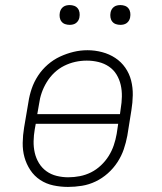

<svg xmlns="http://www.w3.org/2000/svg" viewBox="-20 -729 640 757"><path d="M248 8Q219 8 190.5 2Q162 -4 138.5 -19.5Q115 -35 99.5 -58.5Q84 -82 76.5 -109Q69 -136 69.5 -166Q70 -196 75 -226L92 -326Q96 -353 105 -379.5Q114 -406 130 -430.5Q146 -455 168.5 -474.5Q191 -494 217 -506Q243 -518 270 -524.5Q297 -531 325 -531Q354 -531 382.5 -523.5Q411 -516 434.5 -500.5Q458 -485 474 -462Q490 -439 497 -411.5Q504 -384 503.5 -354Q503 -324 498 -294L482 -194Q477 -167 468 -140.5Q459 -114 443 -89.5Q427 -65 405 -45.5Q383 -26 357 -13.5Q331 -1 303 3.5Q275 8 248 8ZM127 -279H453L456 -301Q460 -324 460.5 -348Q461 -372 456 -394Q451 -416 439.5 -435Q428 -454 409.5 -466.5Q391 -479 368.5 -484.5Q346 -490 322 -490Q299 -490 276.5 -485Q254 -480 233 -469.5Q212 -459 194.5 -442.5Q177 -426 164.5 -405.5Q152 -385 144.5 -363.5Q137 -342 134 -319ZM249 -30Q272 -30 295 -34.5Q318 -39 339 -49.5Q360 -60 378 -77Q396 -94 408.5 -114Q421 -134 428.5 -156Q436 -178 440 -201L446 -241H121L117 -219Q113 -196 112.5 -172.5Q112 -149 117 -127Q122 -105 133.5 -86Q145 -67 163 -54Q181 -41 203.5 -35.5Q226 -30 249 -30ZM455 -631Q445 -631 436.5 -634Q428 -637 422.5 -644Q417 -651 415.5 -660.5Q414 -670 416 -680Q417 -686 420.5 -692Q424 -698 429.5 -702Q435 -706 441.5 -707.5Q448 -709 455 -709Q464 -709 472.5 -706Q481 -703 486.5 -696Q492 -689 493.5 -679.5Q495 -670 493 -660Q492 -654 488.5 -648Q485 -642 479.5 -638Q474 -634 467.5 -632.5Q461 -631 455 -631ZM255 -631Q245 -631 236.5 -634Q228 -637 222.5 -644Q217 -651 215.5 -660.5Q214 -670 216 -680Q217 -686 220.5 -692Q224 -698 229.5 -702Q235 -706 241.5 -707.5Q248 -709 255 -709Q264 -709 272.5 -706Q281 -703 286.5 -696Q292 -689 293.5 -679.5Q295 -670 293 -660Q292 -654 288.5 -648Q285 -642 279.5 -638Q274 -634 267.5 -632.5Q261 -631 255 -631Z"/></svg>

Font: Iosevka Etoile XLtObl
Style: Regular
Weight: 200
Italic angle: -9°
Designer: Belleve Invis
Foundry: Belleve Invis
Version: Version 15.5.2; ttfautohint (v1.8.4)